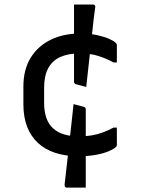

<svg xmlns="http://www.w3.org/2000/svg" viewBox="-20 -775 640 866"><path d="M340.7 -623.8Q385.2 -623.8 418.7 -616.4Q452.1 -609 473.5 -599.2Q495 -589.4 502.4 -581.4Q505.5 -578.7 506.3 -576.2Q507.1 -573.7 507.1 -570.5Q507.1 -563.4 507.1 -549.9Q507.1 -536.5 507.1 -521.3Q507.1 -506 507.1 -493.4H491.8Q457.1 -512.3 421.6 -523.2Q386.2 -534 339.5 -534Q287.5 -534 251.6 -517.7Q215.7 -501.4 197.4 -467.2Q179 -433 179 -379.5V-311.2Q179 -273.1 188.8 -244.3Q198.5 -215.4 218.9 -196.6Q238.6 -178.3 267.9 -169.2Q297.3 -160 336.6 -160Q368.7 -160 394.7 -164.5Q420.7 -169 444.1 -177.8Q467.6 -186.6 491.8 -199.4H507.1Q507.1 -186.7 507.1 -171.9Q507.1 -157.1 507.1 -144.1Q507.1 -131 507.1 -121.1Q507.1 -119.1 506.6 -117.1Q506.1 -115.1 504.1 -113.1Q494.2 -103.2 470.6 -93Q447 -82.9 412.7 -76.6Q378.3 -70.3 335.9 -70.3Q275.8 -70.3 229.1 -85.6Q182.5 -100.9 150.5 -130.9Q118.6 -160.9 102 -204.3Q85.5 -247.8 85.5 -303.8V-385Q85.5 -461 118.2 -514.2Q151 -567.5 208.6 -595.6Q266.3 -623.8 340.7 -623.8ZM368.9 -382.8 324.9 -394.6Q321.5 -395 319 -396.7Q316.5 -398.4 315.2 -401.1Q313.9 -403.8 313.9 -407.2Q313.9 -448.6 313.9 -492Q313.9 -535.3 313.9 -577.1Q313.9 -618.8 313.9 -656Q313.9 -678.7 313.9 -705.3Q313.9 -731.9 313.9 -754.6Q331.5 -754.6 344.1 -754.6Q356.7 -754.6 369.4 -754.6Q382.2 -754.6 399.4 -754.6Q402.4 -754.6 404.9 -753.1Q407.4 -751.6 408.9 -749.1Q410.4 -746.6 409.4 -741.6Q406.4 -721.5 402.7 -690.4Q399 -659.2 395.1 -620.8Q391.1 -582.5 386.4 -541.4Q381.7 -500.3 377.4 -459.5Q373.2 -418.7 368.9 -382.8ZM311.8 -305.5 355.8 -293.7Q359.8 -293.3 362.1 -291.6Q364.3 -289.9 365.6 -287.5Q366.8 -285.1 366.8 -281.1Q366.8 -238.9 366.8 -196.1Q366.8 -153.2 366.8 -110.8Q366.8 -68.3 366.8 -27.3Q366.8 -4.6 366.8 22Q366.8 48.6 366.8 71.2Q349.2 71.2 336.6 71.2Q324.1 71.2 311.8 71.2Q299.5 71.2 281.3 71.2Q278.3 71.2 275.8 69.7Q273.3 68.2 272.3 65.2Q271.3 62.2 271.3 58.2Q276.4 16.1 281.2 -28.7Q286.1 -73.5 291.3 -119.8Q296.4 -166.1 301.8 -213Q307.2 -259.8 311.8 -305.5Z"/></svg>

Font: Recursive Sans Linear Light
Style: Regular
Weight: 300
Version: Version 1.085